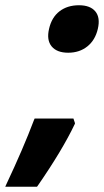

<svg xmlns="http://www.w3.org/2000/svg" viewBox="-20 -576 396 732"><path d="M112 -124H260L266 -106L265 -103Q218 -4 124 132L121 136H0L4 127Q69 -11 109 -117ZM167 -466Q177 -510 207 -533Q237 -556 281 -556Q324 -556 343.5 -532.5Q363 -509 353 -466Q343 -423 313 -399Q283 -375 240 -375Q197 -375 177 -399Q157 -423 167 -466Z"/></svg>

Font: Passageway
Style: BdIt
Weight: 700
Foundry: Ascender Corporation
Version: Version 1.11